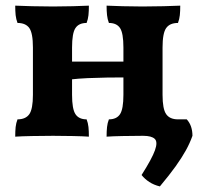

<svg xmlns="http://www.w3.org/2000/svg" viewBox="-20 -481 729 680"><path d="M357.5 3Q357.5 -16.7 359.1 -31.2Q360.6 -45.6 365.7 -58.3Q393 -58.3 405.1 -76.6Q417.1 -94.8 417.1 -145.3V-312.7Q417.1 -363.7 405.1 -381.7Q393 -399.7 365.7 -399.7Q360.6 -412.9 359.1 -427.3Q357.5 -441.7 357.5 -461Q379.5 -460 414 -459Q448.4 -458 484.6 -458Q522.9 -458 559.4 -459Q595.9 -460 618.4 -461Q618.4 -441.7 616.9 -427.3Q615.4 -412.9 610.3 -399.7Q581.4 -399.7 568.6 -381.7Q555.7 -363.7 555.7 -312.7V-145.3Q555.7 -94.8 568.6 -76.6Q581.4 -58.3 610.3 -58.3Q615.4 -45.6 616.9 -31.2Q618.4 -16.7 618.4 3Q595.9 1.5 559.4 0.8Q522.9 0 484.6 0Q448.4 0 414 0.8Q379.5 1.5 357.5 3ZM33.9 3Q33.9 -16.7 35.4 -31.2Q37 -45.6 42 -58.3Q70.9 -58.3 83.8 -76.6Q96.6 -94.8 96.6 -145.3V-312.7Q96.6 -363.7 83.8 -381.7Q70.9 -399.7 42 -399.7Q37 -412.9 35.4 -427.3Q33.9 -441.7 33.9 -461Q56.9 -460 93.5 -459Q130 -458 167.8 -458Q203.9 -458 238.6 -459Q273.3 -460 294.8 -461Q294.8 -441.7 293.3 -427.3Q291.8 -412.9 286.7 -399.7Q259.4 -399.7 247.3 -381.7Q235.2 -363.7 235.2 -312.7V-145.3Q235.2 -94.8 247.3 -76.6Q259.4 -58.3 286.7 -58.3Q291.8 -45.6 293.3 -31.2Q294.8 -16.7 294.8 3Q273.3 1.5 238.6 0.8Q203.9 0 167.8 0Q130 0 93.5 0.8Q56.9 1.5 33.9 3ZM230.7 -199.7V-262.9H421.7V-206.8Q393.2 -206.8 358.5 -206.3Q323.8 -205.8 290.2 -204.3Q256.6 -202.7 230.7 -199.7ZM546.2 179.2Q524.9 174.1 508.8 163.5Q492.6 153 481.4 138.8Q518.2 81 528.8 51.2Q539.4 21.5 528 10.8Q516.7 0 487.1 0V-58.3H641.4Q652 -46.6 656.8 -31.9Q661.6 -17.3 661.6 0Q652.6 25.6 638.4 51.3Q624.1 77.1 602.2 107.9Q580.2 138.6 546.2 179.2Z"/></svg>

Font: Vollkorn
Style: Regular
Weight: 400
Designer: Friedrich Althausen
Foundry: Friedrich Althausen
Version: Version 5.001